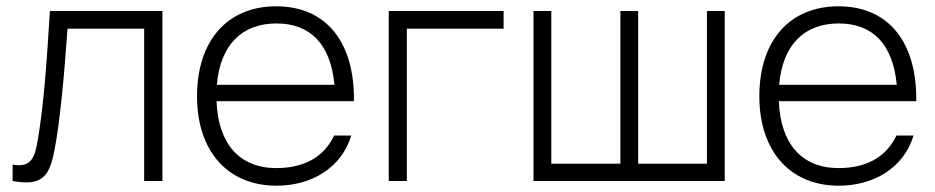

<svg xmlns="http://www.w3.org/2000/svg" viewBox="-20 -575 2972 610"><path d="M20 -52V0C115 17.5 137 -16 152.5 -95.5C169 -176.5 183.5 -324.5 194.5 -484H438V0H496V-540H138.5C127.5 -357 117.5 -233.5 100.5 -133.5C91 -76 80.5 -41 20 -52Z M858.5 15C966.5 15 1064 -39 1096 -144.5H1041.5C1007.5 -72 940.5 -41 857.5 -41C741 -41 673 -118.5 668 -253.5H1104.5C1107 -443 1015 -555 857.5 -555C702.5 -555 606 -446 606 -269C606 -95 703.5 15 858.5 15ZM669 -305.5C679.5 -430 746.5 -500.5 858.5 -500.5C967.5 -500.5 1031 -432.5 1042.5 -305.5Z M1215 0H1272.5V-484H1580V-540H1215Z M1675 0H2282.5V-540H2226V-55H2007.5V-540H1951V-55H1731.5V-540H1675Z M2645 15C2753 15 2850.5 -39 2882.5 -144.5H2828C2794 -72 2727 -41 2644 -41C2527.5 -41 2459.5 -118.5 2454.5 -253.5H2891C2893.5 -443 2801.5 -555 2644 -555C2489 -555 2392.5 -446 2392.5 -269C2392.5 -95 2490 15 2645 15ZM2455.5 -305.5C2466 -430 2533 -500.5 2645 -500.5C2754 -500.5 2817.5 -432.5 2829 -305.5Z"/></svg>

Font: Eudonet Light
Style: Regular
Weight: 300
Designer: Mikhail Sharanda
Foundry: Mikhail Sharanda
Version: Version 4.503;Glyphs 3.1.2 (3151)